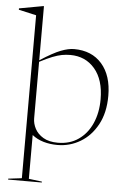

<svg xmlns="http://www.w3.org/2000/svg" viewBox="-86 -787 695 1053"><g transform="rotate(5 262.0 -260.0)"><path d="M74 -688.5 -23 -710.5V-718L108.5 -742H112.5V-444Q184.5 -490.5 225.8 -506.2Q267 -522 298 -522Q395.5 -522 451.2 -458.2Q507 -394.5 507 -282.5Q507 -190 471.5 -124.5Q436 -59 378 -24.5Q320 10 252 10Q211.5 10 176 -0.2Q140.5 -10.5 112.5 -32.5V208.5L185 217.5V222.5H-0.5V217.5L74 208.5ZM112.5 -124.5Q112.5 -95.5 127.2 -67.5Q142 -39.5 173.2 -21Q204.5 -2.5 253.5 -2.5Q319.5 -2.5 367.2 -36Q415 -69.5 440.8 -127.8Q466.5 -186 466.5 -260Q466.5 -367.5 415 -427.8Q363.5 -488 280 -488Q256.5 -488 233.8 -483.8Q211 -479.5 182.2 -468.2Q153.5 -457 112.5 -435.5Z"/></g></svg>

Font: Newsreader 72pt ExtraLight
Style: Regular
Weight: 275
Designer: Hugues Gentile
Foundry: Production Type
Version: Version 1.003; ttfautohint (v1.8.3)